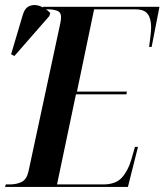

<svg xmlns="http://www.w3.org/2000/svg" viewBox="-50 -741 652 761"><path d="M-30 0 -27 -10H-12Q16 -10 36 -20Q56 -30 63 -62L188 -644Q192 -661 192 -673Q192 -692 177.5 -698Q163 -704 138 -704H119L121 -714H582L551 -555H541Q543 -571 546 -594.5Q549 -618 549 -633Q549 -667 535.5 -685.5Q522 -704 486 -704H323L255 -378H453L451 -367H251L176 -10H359Q408 -10 432.5 -36.5Q457 -63 470 -107L485 -159H497L457 0ZM7 -519 -6 -526 40 -681Q48 -709 66.5 -717Q85 -725 107 -717.5Q129 -710 149 -690L146 -678Z"/></svg>

Font: Noto Serif Display Condensed SemiBold
Style: Italic
Weight: 600
Width: 3
Italic angle: -12°
Designer: Monotype Design Team
Foundry: Monotype Imaging Inc.
Version: Version 2.009